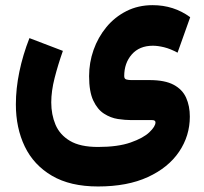

<svg xmlns="http://www.w3.org/2000/svg" viewBox="-20 -459 770 726"><path d="M350.6 246.1Q245.6 246.1 176.5 205.6Q107.4 165 73.7 95Q40 24.9 40 -64.5Q40 -124 53.2 -187.7Q66.4 -251.5 91.3 -314.9L217.8 -266.6Q199.2 -213.9 186.5 -164.1Q173.8 -114.3 173.8 -71.8Q173.8 -25.9 189.9 12.5Q206.1 50.8 244.6 73.7Q283.2 96.7 350.6 96.7Q425.8 96.7 473.9 79.8Q522 63 544.9 41Q567.9 19 567.9 3.9Q567.9 -4.9 555.2 -4.9H476.1Q453.1 -4.9 425.8 -9Q398.4 -13.2 373.5 -29.1Q348.6 -44.9 332.8 -78.6Q316.9 -112.3 316.9 -170.9Q316.9 -222.2 333.7 -270Q350.6 -317.9 382.1 -356.2Q413.6 -394.5 458 -417Q502.4 -439.5 557.1 -439.5Q637.2 -439.5 699.2 -394L651.4 -259.8Q624.5 -274.4 600.6 -280.3Q576.7 -286.1 558.1 -286.1Q507.3 -286.1 478.5 -253.4Q449.7 -220.7 449.7 -171.4Q449.7 -160.6 458 -158.4Q466.3 -156.2 476.1 -156.2H545.4Q603.5 -156.2 636.7 -138.4Q669.9 -120.6 683.8 -89.4Q697.8 -58.1 697.8 -18.1Q697.8 54.7 657.2 114.7Q616.7 174.8 539.3 210.4Q461.9 246.1 350.6 246.1Z"/></svg>

Font: Vazirmatn UI NL Black
Style: Regular
Weight: 900
Designer: Saber Rastikerdar
Foundry: Saber Rastikerdar
Version: Version 33.003